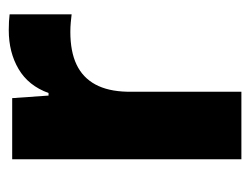

<svg xmlns="http://www.w3.org/2000/svg" viewBox="-88 -496 584 449"><g transform="rotate(-90 204.5 -272.0)"><path d="M56 0V-536H199L205 -451H211Q228 -498 267 -521Q306 -544 358 -544Q369 -544 378 -543.5Q387 -543 395 -542V-397Q387 -398 376 -399Q365 -400 354 -400Q308 -400 277.5 -385.5Q247 -371 231 -341.5Q215 -312 214 -267V0Z"/></g></svg>

Font: Mona Sans SemiExpanded
Style: Bold
Weight: 700
Width: 6
Designer: Deni Anggara
Foundry: GitHub
Version: Version 2.000